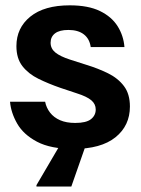

<svg xmlns="http://www.w3.org/2000/svg" viewBox="-20 -532 515 702"><path d="M248.3 12.5Q165 12.5 115.4 -13.8Q65.8 -40 42.9 -80Q20 -120 16.7 -160H145Q149.2 -138.3 162.9 -120.4Q176.7 -102.5 199.6 -92.5Q222.5 -82.5 255 -82.5Q295 -82.5 312.5 -96.2Q330 -110 330 -131.7Q330 -151.7 313.8 -165.4Q297.5 -179.2 260.8 -190.8L200.8 -210.8Q157.5 -225.8 120.8 -243.8Q84.2 -261.7 62.1 -290Q40 -318.3 40 -363.3Q40 -430 90.8 -471.2Q141.7 -512.5 235 -512.5Q302.5 -512.5 345.4 -491.7Q388.3 -470.8 410 -436.2Q431.7 -401.7 435 -360H311.7Q307.5 -390 286.7 -406.2Q265.8 -422.5 230 -422.5Q197.5 -422.5 181.2 -410Q165 -397.5 165 -375.8Q165 -354.2 182.5 -340Q200 -325.8 235.8 -314.2L295.8 -295Q339.2 -281.7 375.4 -263.8Q411.7 -245.8 433.3 -217.1Q455 -188.3 455 -142.5Q455 -72.5 402.1 -30Q349.2 12.5 248.3 12.5ZM240.8 150H113.3V145L198.3 0H293.3Z"/></svg>

Font: Familjen Grotesk Variable
Style: Regular
Weight: 400
Designer: Anders Wikstroem, Jonas Baeckman, Matilda Gysing, Kristian Moeller
Foundry: Familjen STHLM AB
Version: Version 2.000